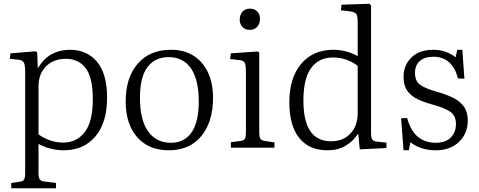

<svg xmlns="http://www.w3.org/2000/svg" viewBox="-20 -786 2548 1022"><path d="M40 216V188L87 181Q102 179 108 169.5Q114 160 114 134V-399Q114 -437 108 -451Q102 -465 79 -468L32 -473L36 -502L168 -513L178 -508L181 -425H183Q214 -476 256.5 -498.5Q299 -521 351 -521Q444 -521 497 -456.5Q550 -392 550 -266Q550 -134 488 -60Q426 14 318 14Q283 14 247 4.5Q211 -5 185 -20V134Q185 158 191 168Q197 178 216 180L278 188V216ZM316 -27Q387 -27 430.5 -82Q474 -137 474 -259Q474 -375 435.5 -424Q397 -473 331 -473Q266 -473 225.5 -433.5Q185 -394 185 -325V-71Q209 -52 244.5 -39.5Q280 -27 316 -27Z M879 14Q771 14 710 -56Q649 -126 649 -246Q649 -373 713 -447Q777 -521 890 -521Q960 -521 1010 -489.5Q1060 -458 1087 -400.5Q1114 -343 1114 -266Q1114 -137 1051.5 -61.5Q989 14 879 14ZM890 -26Q961 -26 999.5 -81Q1038 -136 1038 -246Q1038 -362 996.5 -422Q955 -482 878 -482Q805 -482 765 -429Q725 -376 725 -266Q725 -147 768.5 -86.5Q812 -26 890 -26Z M1309 -627Q1285 -627 1270.5 -642.5Q1256 -658 1256 -682Q1256 -707 1270.5 -723.5Q1285 -740 1310 -740Q1335 -740 1349.5 -725Q1364 -710 1364 -685Q1364 -661 1349.5 -644Q1335 -627 1309 -627ZM1209 0V-29L1261 -36Q1278 -38 1283.5 -47.5Q1289 -57 1289 -85V-404Q1289 -440 1282.5 -452Q1276 -464 1254 -466L1205 -472L1209 -502L1350 -512L1360 -507V-81Q1360 -59 1365 -49Q1370 -39 1387 -36L1441 -28V0Z M1723 14Q1625 14 1572.5 -52Q1520 -118 1520 -241Q1520 -371 1583 -446Q1646 -521 1755 -521Q1792 -521 1826.5 -511Q1861 -501 1884 -487V-667Q1884 -701 1876.5 -711.5Q1869 -722 1841 -726L1795 -731L1798 -761L1946 -766L1955 -757V-77Q1955 -53 1961.5 -43.5Q1968 -34 1988 -32L2037 -27V2L1895 9L1887 -73H1885Q1859 -33 1818.5 -9.5Q1778 14 1723 14ZM1742 -34Q1806 -34 1845 -75Q1884 -116 1884 -185V-435Q1858 -456 1824.5 -468Q1791 -480 1752 -480Q1678 -480 1636.5 -424.5Q1595 -369 1595 -250Q1595 -34 1742 -34Z M2128 14 2115 -156 2147 -158Q2167 -87 2206 -56.5Q2245 -26 2299 -26Q2352 -26 2379.5 -54Q2407 -82 2407 -126Q2407 -170 2377 -191Q2347 -212 2277 -231Q2236 -242 2202 -258.5Q2168 -275 2148 -303Q2128 -331 2128 -377Q2128 -439 2170 -480Q2212 -521 2287 -521Q2324 -521 2354 -509.5Q2384 -498 2405 -481L2414 -521H2441L2452 -367L2417 -369Q2404 -425 2370.5 -454.5Q2337 -484 2287 -484Q2241 -484 2215 -461.5Q2189 -439 2189 -398Q2189 -350 2222 -330.5Q2255 -311 2311 -296Q2356 -283 2392 -265.5Q2428 -248 2449 -219Q2470 -190 2470 -144Q2470 -76 2423.5 -31Q2377 14 2299 14Q2260 14 2226 3.5Q2192 -7 2165 -29L2156 14Z"/></svg>

Font: Literata 36pt Light
Style: Regular
Weight: 300
Designer: Latin by Veronika Burian and Jose Scaglione. Greek by Irene Vlachou. Cyrillic by Vera Evstafieva.
Foundry: TypeTogether
Version: Version 3.002